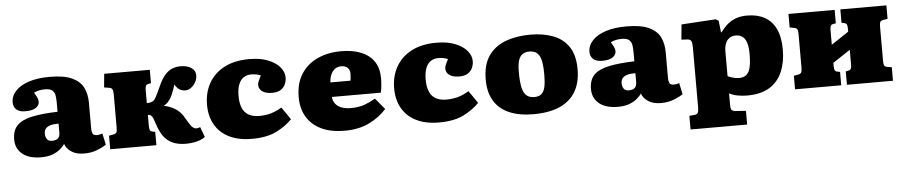

<svg xmlns="http://www.w3.org/2000/svg" viewBox="-43 -834 6307 1342"><g transform="rotate(-5 3110.5 -163.5)"><path d="M219 14Q134 14 87.5 -24Q41 -62 41 -126Q41 -190 75.5 -225Q110 -260 181 -275Q252 -290 360 -293V-358Q360 -384 356.5 -406.5Q353 -429 337.5 -443Q322 -457 286 -457Q263 -457 243 -452.5Q223 -448 208 -440Q218 -424 224 -412Q230 -400 232.5 -391Q235 -382 235 -375Q235 -350 211 -333Q187 -316 137 -316Q94 -316 73.5 -335.5Q53 -355 53 -385Q53 -430 86 -465.5Q119 -501 180 -521Q241 -541 325 -541Q426 -541 482.5 -515Q539 -489 561.5 -443Q584 -397 584 -337V-153Q584 -134 590.5 -120.5Q597 -107 620 -107Q631 -107 640 -109Q649 -111 659 -114L676 -35Q653 -18 612 -2Q571 14 521 14Q465 14 430.5 -9.5Q396 -33 386 -65Q375 -48 353.5 -29.5Q332 -11 299 1.5Q266 14 219 14ZM304 -94Q322 -94 334.5 -99.5Q347 -105 353.5 -116.5Q360 -128 360 -145V-210Q325 -210 302.5 -203.5Q280 -197 269 -183.5Q258 -170 258 -148Q258 -126 268.5 -110Q279 -94 304 -94Z M1235 8Q1193 8 1162 -2Q1131 -12 1109 -29.5Q1087 -47 1072 -71Q1057 -95 1047 -121Q1037 -147 1030.5 -167.5Q1024 -188 1019 -197Q1013 -208 1005.5 -212Q998 -216 987 -216V-141Q987 -120 991 -110Q995 -100 1011 -97L1028 -94V0H704V-95L736 -101Q752 -104 757 -113.5Q762 -123 762 -149V-380Q762 -406 756 -416Q750 -426 736 -428L699 -434L708 -529H1028V-435L1011 -432Q995 -429 991 -419Q987 -409 987 -388V-299Q1000 -299 1010.5 -301Q1021 -303 1033 -310Q1040 -315 1047.5 -327Q1055 -339 1065 -360Q1075 -381 1089 -412Q1110 -458 1133 -485Q1156 -512 1184 -523.5Q1212 -535 1245 -535Q1289 -535 1318.5 -516Q1348 -497 1348 -462Q1348 -437 1335.5 -414.5Q1323 -392 1303.5 -378Q1284 -364 1264 -364Q1239 -364 1221 -376Q1203 -388 1190 -412Q1186 -397 1179.5 -379Q1173 -361 1166.5 -345.5Q1160 -330 1154 -320Q1147 -308 1135 -294Q1123 -280 1104 -271V-270Q1136 -263 1162 -250.5Q1188 -238 1208.5 -219Q1229 -200 1245 -171Q1271 -125 1285.5 -109Q1300 -93 1316 -93Q1324 -93 1330.5 -95Q1337 -97 1344 -99L1370 -28Q1349 -11 1312.5 -1.5Q1276 8 1235 8Z M1697 14Q1603 14 1537.5 -19Q1472 -52 1438.5 -111.5Q1405 -171 1405 -250Q1405 -336 1442.5 -402Q1480 -468 1551.5 -505.5Q1623 -543 1726 -543Q1805 -543 1859 -521Q1913 -499 1941 -465Q1969 -431 1969 -394Q1969 -369 1959 -346Q1949 -323 1926.5 -308.5Q1904 -294 1866 -294Q1823 -294 1798 -311Q1773 -328 1773 -359Q1773 -368 1779 -383Q1785 -398 1798 -422Q1782 -429 1766 -432Q1750 -435 1730 -435Q1700 -435 1677.5 -420Q1655 -405 1642.5 -373.5Q1630 -342 1630 -292Q1630 -215 1663 -178Q1696 -141 1763 -141Q1801 -141 1838 -150Q1875 -159 1921 -186L1981 -99Q1937 -53 1870 -19.5Q1803 14 1697 14Z M2350 14Q2250 14 2183 -19Q2116 -52 2082 -110.5Q2048 -169 2048 -246Q2048 -344 2090 -409.5Q2132 -475 2205 -508.5Q2278 -542 2371 -542Q2452 -542 2511 -518Q2570 -494 2601.5 -447Q2633 -400 2633 -330Q2633 -305 2630.5 -278.5Q2628 -252 2623 -229H2279Q2282 -199 2298.5 -179Q2315 -159 2342.5 -149.5Q2370 -140 2405 -140Q2460 -140 2499 -154Q2538 -168 2578 -191L2643 -113Q2596 -59 2522.5 -22.5Q2449 14 2350 14ZM2278 -331H2419Q2421 -347 2422 -359Q2423 -371 2423 -381Q2423 -406 2407.5 -421.5Q2392 -437 2363 -437Q2335 -437 2316.5 -422Q2298 -407 2288.5 -383Q2279 -359 2278 -331Z M3010 14Q2916 14 2850.5 -19Q2785 -52 2751.5 -111.5Q2718 -171 2718 -250Q2718 -336 2755.5 -402Q2793 -468 2864.5 -505.5Q2936 -543 3039 -543Q3118 -543 3172 -521Q3226 -499 3254 -465Q3282 -431 3282 -394Q3282 -369 3272 -346Q3262 -323 3239.5 -308.5Q3217 -294 3179 -294Q3136 -294 3111 -311Q3086 -328 3086 -359Q3086 -368 3092 -383Q3098 -398 3111 -422Q3095 -429 3079 -432Q3063 -435 3043 -435Q3013 -435 2990.5 -420Q2968 -405 2955.5 -373.5Q2943 -342 2943 -292Q2943 -215 2976 -178Q3009 -141 3076 -141Q3114 -141 3151 -150Q3188 -159 3234 -186L3294 -99Q3250 -53 3183 -19.5Q3116 14 3010 14Z M3674 14Q3574 14 3504 -16Q3434 -46 3397.5 -106Q3361 -166 3361 -256Q3361 -359 3404 -421.5Q3447 -484 3523 -513Q3599 -542 3698 -542Q3789 -542 3858.5 -515.5Q3928 -489 3967.5 -430Q4007 -371 4007 -273Q4007 -178 3968.5 -114Q3930 -50 3855.5 -18Q3781 14 3674 14ZM3689 -105Q3722 -105 3740 -121Q3758 -137 3765 -170.5Q3772 -204 3772 -256Q3772 -309 3766 -342Q3760 -375 3748 -393Q3736 -411 3719.5 -418Q3703 -425 3682 -425Q3657 -425 3637.5 -414.5Q3618 -404 3607 -375Q3596 -346 3596 -290Q3596 -223 3604.5 -182.5Q3613 -142 3633.5 -123.5Q3654 -105 3689 -105Z M4266 14Q4181 14 4134.5 -24Q4088 -62 4088 -126Q4088 -190 4122.5 -225Q4157 -260 4228 -275Q4299 -290 4407 -293V-358Q4407 -384 4403.5 -406.5Q4400 -429 4384.5 -443Q4369 -457 4333 -457Q4310 -457 4290 -452.5Q4270 -448 4255 -440Q4265 -424 4271 -412Q4277 -400 4279.5 -391Q4282 -382 4282 -375Q4282 -350 4258 -333Q4234 -316 4184 -316Q4141 -316 4120.5 -335.5Q4100 -355 4100 -385Q4100 -430 4133 -465.5Q4166 -501 4227 -521Q4288 -541 4372 -541Q4473 -541 4529.5 -515Q4586 -489 4608.5 -443Q4631 -397 4631 -337V-153Q4631 -134 4637.5 -120.5Q4644 -107 4667 -107Q4678 -107 4687 -109Q4696 -111 4706 -114L4723 -35Q4700 -18 4659 -2Q4618 14 4568 14Q4512 14 4477.5 -9.5Q4443 -33 4433 -65Q4422 -48 4400.5 -29.5Q4379 -11 4346 1.5Q4313 14 4266 14ZM4351 -94Q4369 -94 4381.5 -99.5Q4394 -105 4400.5 -116.5Q4407 -128 4407 -145V-210Q4372 -210 4349.5 -203.5Q4327 -197 4316 -183.5Q4305 -170 4305 -148Q4305 -126 4315.5 -110Q4326 -94 4351 -94Z M4757 216V120L4793 117Q4810 115 4816.5 105Q4823 95 4823 67V-354Q4823 -384 4817 -398Q4811 -412 4786 -413L4748 -415L4758 -521L4999 -536L5019 -524L5028 -442H5032Q5051 -468 5075.5 -491Q5100 -514 5135 -528.5Q5170 -543 5219 -543Q5292 -543 5343 -514.5Q5394 -486 5421 -428.5Q5448 -371 5448 -285Q5448 -196 5419 -128.5Q5390 -61 5329.5 -23.5Q5269 14 5173 14Q5139 14 5106 8Q5073 2 5047 -12V69Q5047 94 5053.5 103.5Q5060 113 5084 115L5154 120V216ZM5126 -113Q5158 -113 5177 -128Q5196 -143 5205 -178Q5214 -213 5214 -274Q5214 -322 5204.5 -352Q5195 -382 5176 -396.5Q5157 -411 5129 -411Q5101 -411 5083 -397.5Q5065 -384 5056 -361Q5047 -338 5047 -308V-133Q5060 -126 5082.5 -119.5Q5105 -113 5126 -113Z M5509 0V-95L5541 -101Q5557 -104 5562 -113.5Q5567 -123 5567 -149V-380Q5567 -406 5562 -415.5Q5557 -425 5541 -428L5509 -434V-529H5833V-435L5816 -432Q5800 -429 5796 -419Q5792 -409 5792 -388V-288L5914 -369V-390Q5914 -411 5909.5 -420Q5905 -429 5889 -432L5873 -435V-529H6196V-434L6169 -430Q6150 -427 6144.5 -418Q6139 -409 6139 -389V-140Q6139 -120 6144.5 -111Q6150 -102 6169 -99L6196 -95V0H5873V-94L5889 -97Q5905 -100 5909.5 -109Q5914 -118 5914 -139V-242L5792 -161V-141Q5792 -120 5796 -110Q5800 -100 5816 -97L5833 -94V0Z"/></g></svg>

Font: Literata Variable Black
Style: Regular
Weight: 900
Designer: Latin by Veronika Burian and Jose Scaglione. Greek by Irene Vlachou. Cyrillic by Vera Evstafieva.
Foundry: TypeTogether
Version: Version 3.021